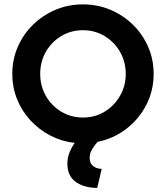

<svg xmlns="http://www.w3.org/2000/svg" viewBox="-20 -658 776 898"><path d="M434.7 220.8Q374.3 220.8 334.7 193.1Q295.1 165.3 295.1 106.2Q295.1 81.2 304.2 57.6Q313.2 34 329.2 10.4Q268.1 3.5 214.9 -24.3Q161.8 -52.1 121.9 -95.5Q81.9 -138.9 59.7 -194.4Q37.5 -250 37.5 -312.5Q37.5 -379.9 63.2 -438.9Q88.9 -497.9 134.4 -542.4Q179.9 -586.8 239.6 -612.2Q299.3 -637.5 368.1 -637.5Q436.8 -637.5 496.5 -612.2Q556.2 -586.8 601.7 -542.4Q647.2 -497.9 672.9 -438.9Q698.6 -379.9 698.6 -312.5Q698.6 -234 664.2 -167.4Q629.9 -100.7 570.5 -55.2Q511.1 -9.7 436.1 5.6Q420.1 24.3 409.7 42.4Q399.3 60.4 399.3 80.6Q399.3 106.2 415.6 118.8Q431.9 131.2 455.6 131.9ZM368.1 -108.3Q424.3 -108.3 469.4 -135.8Q514.6 -163.2 541.3 -209.7Q568.1 -256.2 568.1 -312.5Q568.1 -369.4 541.3 -415.6Q514.6 -461.8 469.4 -489.2Q424.3 -516.7 368.1 -516.7Q311.8 -516.7 266.3 -489.2Q220.8 -461.8 194.4 -415.6Q168.1 -369.4 168.1 -312.5Q168.1 -256.2 194.4 -209.7Q220.8 -163.2 266.3 -135.8Q311.8 -108.3 368.1 -108.3Z"/></svg>

Font: co2trust
Style: Bold
Weight: 700
Designer: Kristian Moeller
Foundry: Dicotype
Version: Version 1.000